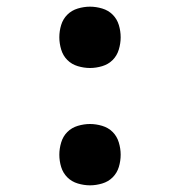

<svg xmlns="http://www.w3.org/2000/svg" viewBox="-20 -548 540 576"><path d="M250 8Q232 8 213.5 2.5Q195 -3 182 -16Q169 -29 163.5 -47Q158 -65 158 -84Q158 -102 163.5 -120.5Q169 -139 182 -152Q195 -165 213.5 -170.5Q232 -176 250 -176Q268 -176 286.5 -170.5Q305 -165 318 -152Q331 -139 336.5 -120.5Q342 -102 342 -84Q342 -65 336.5 -47Q331 -29 318 -16Q305 -3 286.5 2.5Q268 8 250 8ZM250 -344Q232 -344 213.5 -349.5Q195 -355 182 -368Q169 -381 163.5 -399.5Q158 -418 158 -436Q158 -455 163.5 -473Q169 -491 182 -504Q195 -517 213.5 -522.5Q232 -528 250 -528Q268 -528 286.5 -522.5Q305 -517 318 -504Q331 -491 336.5 -473Q342 -455 342 -436Q342 -418 336.5 -399.5Q331 -381 318 -368Q305 -355 286.5 -349.5Q268 -344 250 -344Z"/></svg>

Font: Iosevka Semibold
Style: Regular
Weight: 600
Monospace: yes
Designer: Belleve Invis
Foundry: Belleve Invis
Version: Version 33.2.3; ttfautohint (v1.8.4)